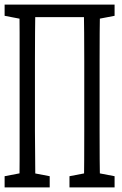

<svg xmlns="http://www.w3.org/2000/svg" viewBox="-32 -757 535 844"><path d="M52.7 66.9Q54.2 5.9 54.2 -55.4Q54.2 -116.7 54.2 -179.7Q54.2 -242.7 54.2 -305.2V-364.3Q54.2 -426.8 54.2 -488.8Q54.2 -550.8 54.2 -613.3Q54.2 -675.8 52.7 -736.8H123.5Q122.6 -676.8 122.1 -614.7Q121.6 -552.7 121.6 -490.2Q121.6 -427.7 121.6 -364.3V-305.2Q121.6 -244.1 121.6 -181.6Q121.6 -119.1 122.6 -57.1Q123.5 4.9 123.5 66.9ZM336.4 66.9Q337.9 5.9 338.1 -55.4Q338.4 -116.7 338.4 -179.7Q338.4 -242.7 338.4 -305.2V-364.3Q338.4 -426.8 338.4 -488.8Q338.4 -550.8 337.9 -613.3Q337.4 -675.8 336.4 -736.8H407.7Q406.7 -676.8 406.2 -614.7Q405.8 -552.7 405.8 -490.2Q405.8 -427.7 405.8 -364.3V-305.2Q405.8 -244.1 405.8 -181.6Q405.8 -119.1 406.2 -57.1Q406.7 4.9 407.7 66.9ZM-11.7 66.9V17.6L80.1 0H94.2L186.5 17.6V66.9ZM273.4 66.9V17.6L365.2 0H379.9L471.7 17.6V66.9ZM-11.7 -687.5V-736.8H87.4V-669.9H80.1ZM372.6 -669.9V-736.8H471.7V-687.5L379.9 -669.9ZM87.4 -681.6V-736.8H372.6V-681.6Z"/></svg>

Font: Scarab Serif
Style: Condensed
Weight: 400
Designer: John Roberts
Foundry: Scarab
Version: 1.0